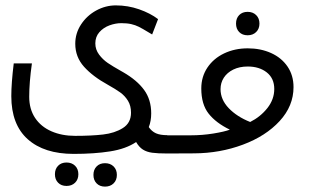

<svg xmlns="http://www.w3.org/2000/svg" viewBox="-20 -570 1240 713"><path d="M22 -213Q22 -260.5 31 -334.5H98.5Q88.5 -264 88.5 -210.5Q88.5 -165 110.2 -132.2Q132 -99.5 170.8 -82.5Q209.5 -65.5 259 -65.5Q319.5 -65.5 362.8 -70.5Q406 -75.5 436.2 -94.5Q466.5 -113.5 466.5 -151.5Q466.5 -177.5 455.2 -195.8Q444 -214 426.8 -226.5Q409.5 -239 380 -255.5Q324.5 -286 292 -322.2Q259.5 -358.5 259.5 -407.5Q259.5 -446.5 281 -479.2Q302.5 -512 337.2 -531Q372 -550 410 -550Q455 -550 496.5 -535.5Q538 -521 567 -499L545 -442L531.5 -450Q508.5 -464 495.5 -470.5Q482.5 -477 467.2 -480.5Q452 -484 430.5 -484Q409 -484 386.5 -475.8Q364 -467.5 349 -450.5Q334 -433.5 334 -409Q334 -386 347.8 -367.5Q361.5 -349 380.2 -336.2Q399 -323.5 427.5 -307.5L438 -301.5Q489 -272 515.2 -236Q541.5 -200 541.5 -149Q541.5 -120.5 532.5 -98Q543.5 -82 559.2 -75Q575 -68 601.5 -68V0Q565.5 0 545.2 -2.8Q525 -5.5 510.8 -14.5Q496.5 -23.5 485.5 -42.5Q447.5 -17 388.8 -7.8Q330 1.5 253.5 1.5Q144 1.5 83 -53Q22 -107.5 22 -213ZM184 77Q184 57.5 195.8 45.5Q207.5 33.5 227 33.5Q246.5 33.5 258.8 45.5Q271 57.5 271 77Q271 96.5 258.8 108.5Q246.5 120.5 227 120.5Q207.5 120.5 195.8 108.5Q184 96.5 184 77ZM327 79.5Q327 60 338.8 48Q350.5 36 370 36Q389.5 36 401.8 48Q414 60 414 79.5Q414 99 401.8 111Q389.5 123 370 123Q350.5 123 338.8 111Q327 99 327 79.5Z M598.5 -67.5H688.5Q731 -67.5 772.5 -74.2Q814 -81 833.5 -88.5Q782 -113.5 754.8 -148Q727.5 -182.5 727.5 -241.5Q727.5 -285 750.2 -319Q773 -353 812.5 -371.8Q852 -390.5 900 -390.5Q948 -390.5 986.8 -373Q1025.5 -355.5 1047.8 -322.8Q1070 -290 1070 -246.5Q1070 -176.5 1018.5 -120.5Q967 -64.5 882 -32.8Q797 -1 701 -0.5L598.5 0ZM909 -117Q947 -136 972.8 -168.5Q998.5 -201 998.5 -239.5Q998.5 -279 970.8 -301Q943 -323 900 -323Q869.5 -323 846.5 -311.8Q823.5 -300.5 811.2 -281.5Q799 -262.5 799 -239Q799 -200 829.5 -168.2Q860 -136.5 909 -117ZM856.5 -482.5Q856.5 -502 868.2 -514Q880 -526 899.5 -526Q919 -526 931.2 -514Q943.5 -502 943.5 -482.5Q943.5 -463 931.2 -451Q919 -439 899.5 -439Q880 -439 868.2 -451Q856.5 -463 856.5 -482.5Z"/></svg>

Font: JuliaMono Light
Style: Regular
Weight: 300
Monospace: yes
Designer: cormullion
Foundry: corm
Version: Version 0.054; ttfautohint (v1.8.4)